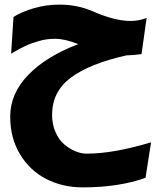

<svg xmlns="http://www.w3.org/2000/svg" viewBox="-20 -496 670 826"><path d="M27.8 -265.1 38.1 -422.9Q70.8 -444.3 124 -460.2Q177.2 -476.1 235.8 -476.1Q309.6 -476.1 372.1 -450.2Q472.2 -405.8 541 -405.8Q578.1 -405.8 610.8 -418.9L588.9 -263.2Q548.8 -257.8 523.9 -257.8Q365.2 -222.2 284.7 -161.9Q204.1 -101.6 204.1 -2Q204.1 39.1 218.8 72.3Q233.4 105.5 256.3 125Q279.3 144.5 304.4 154.8Q329.6 165 353 165Q468.3 165 629.9 116.2L606 269Q491.2 310.1 335.9 310.1Q250 310.1 179.4 274.2Q108.9 238.3 66.4 168.2Q23.9 98.1 23.9 5.9Q23.9 -93.8 101.6 -173.8Q179.2 -253.9 316.9 -306.2Q259.3 -329.1 216.8 -329.1Q198.7 -329.1 180.9 -326.7Q163.1 -324.2 146.2 -319.1Q129.4 -314 116.2 -309.6Q103 -305.2 87.4 -297.4Q71.8 -289.6 64 -285.6Q56.2 -281.7 43 -273.9Q29.8 -266.1 27.8 -265.1Z"/></svg>

Font: LT Superior Black
Style: Regular
Weight: 900
Designer: Daniel Lyons
Foundry: LyonsType
Version: Version 2.005